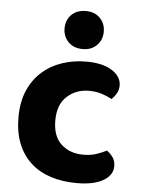

<svg xmlns="http://www.w3.org/2000/svg" viewBox="-52 -749 591 805"><g transform="rotate(5 243.5 -346.0)"><path d="M319 -375Q265 -375 227 -340.5Q189 -306 189 -239Q189 -172 225.5 -139Q262 -106 318 -106Q350 -106 374.5 -114.5Q399 -123 416 -132Q433 -119 442.5 -104.5Q452 -90 452 -69Q452 -31 412 -8Q372 15 301 15Q241 15 191.5 -1Q142 -17 107 -49Q72 -81 53 -128.5Q34 -176 34 -239Q34 -304 55 -352Q76 -400 112 -432Q148 -464 196 -480Q244 -496 297 -496Q366 -496 405.5 -471Q445 -446 445 -408Q445 -390 436.5 -375Q428 -360 416 -349Q398 -359 373.5 -367Q349 -375 319 -375ZM359 -627Q359 -593 336.5 -570Q314 -547 277 -547Q239 -547 216.5 -570Q194 -593 194 -627Q194 -662 216.5 -684.5Q239 -707 277 -707Q314 -707 336.5 -684.5Q359 -662 359 -627Z"/></g></svg>

Font: Baloo Chettan 2
Style: Bold
Weight: 700
Designer: Maithili Shingre, Unnati Kotecha and Ek Type
Foundry: Ek Type
Version: Version 1.640;hotconv 1.0.111;makeotfexe 2.5.65597; ttfautoh